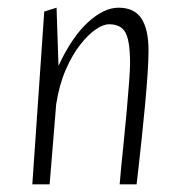

<svg xmlns="http://www.w3.org/2000/svg" viewBox="-20 -479 469 499"><path d="M64 0 95 -449 127 -459 132 -308Q167 -383 208.5 -421Q250 -459 288 -459Q329 -459 347.5 -431Q366 -403 366 -347Q366 -323 363.5 -286Q361 -249 357 -206Q353 -163 348.5 -121.5Q344 -80 340.5 -47.5Q337 -15 335 0H291Q292 -14 295 -45Q298 -76 302 -114.5Q306 -153 309.5 -192.5Q313 -232 315.5 -265Q318 -298 318 -316Q318 -371 306.5 -393.5Q295 -416 263 -416Q249 -416 229.5 -403Q210 -390 189 -363.5Q168 -337 151 -298Q134 -259 126 -208L109 0Z"/></svg>

Font: Ancizar Sans Thin
Style: Italic
Weight: 100
Italic angle: -4°
Designer: Cesar Puertas, Viviana Monsalve, Julian Moncada, Julian Prieto, Jose Castro, Mariel Hernandez, Felipe Aragon, Sara Alarc
Version: Version 8.100